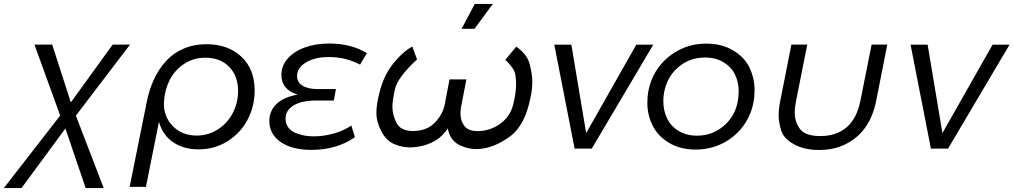

<svg xmlns="http://www.w3.org/2000/svg" viewBox="-112 -753 5136 973"><path d="M-3 200H-92.5L193 -167.5L62.5 -527H152.5L247 -234L459 -527H547L272.5 -167L413.5 200H322L219.5 -102Z M893.5 4Q820 4 766.5 -31.5Q713 -67 693.5 -135.5L627.5 194H545L632.5 -240Q645 -301.5 669 -352.5Q693 -403.5 729.5 -443.8Q766 -484 818.5 -506.5Q871 -529 934.5 -529Q1043 -529 1110.8 -466Q1178.5 -403 1178.5 -295.5Q1178.5 -214.5 1142.5 -146.2Q1106.5 -78 1040.8 -37Q975 4 893.5 4ZM884.5 -66Q944 -66 992.8 -97.8Q1041.5 -129.5 1068 -181Q1094.5 -232.5 1094.5 -291.5Q1094.5 -368 1049.5 -414.2Q1004.5 -460.5 928 -460.5Q868 -460.5 820.8 -429Q773.5 -397.5 748.2 -348Q723 -298.5 719 -239Q715 -164.5 762.5 -115.2Q810 -66 884.5 -66Z M1465 6.5Q1368 6.5 1310.5 -33.2Q1253 -73 1253 -139.5Q1253 -192 1290 -226.8Q1327 -261.5 1396.5 -273.5Q1356.5 -285 1335.2 -310.5Q1314 -336 1314 -373.5Q1314 -419.5 1345.8 -456Q1377.5 -492.5 1432.8 -512.5Q1488 -532.5 1556 -532.5Q1668 -532.5 1747.5 -483.5L1712.5 -425.5Q1640.5 -464 1554.5 -464Q1484 -464 1438.8 -436.8Q1393.5 -409.5 1393.5 -367.5Q1393.5 -336 1421.2 -318.8Q1449 -301.5 1500.5 -301.5H1590.5L1579.5 -243.5H1487.5Q1417 -243.5 1376 -218.8Q1335 -194 1335 -151.5Q1335 -126 1349 -107.2Q1363 -88.5 1385.8 -79.2Q1408.5 -70 1431 -66Q1453.5 -62 1477.5 -62Q1528.5 -62 1579.8 -76.5Q1631 -91 1668.5 -117L1686.5 -57.5Q1593.5 6.5 1467.5 6.5Z M2449 -450 2504 -516.5Q2558 -480.5 2572 -429Q2585.5 -377 2585.5 -339Q2585.5 -301.5 2577.5 -264.5Q2550 -117 2471 -60.5Q2392 -3 2315 2Q2310.5 2.5 2300.5 2.5Q2260 2.5 2219.5 -16.5Q2179.5 -35.5 2164.5 -75.5Q2159.5 -89.5 2157.5 -102.5Q2152 -94 2146.5 -87Q2118.5 -50.5 2074 -29.8Q2029.5 -9 1978.5 -6.5Q1974 -6 1965.5 -6Q1926 -6 1886.5 -22.5Q1846.5 -39 1821 -86.5Q1795.5 -134 1795.5 -181Q1795.5 -225 1810.5 -281.5Q1831.5 -369.5 1880.5 -430.5Q1929.5 -491.5 1977.5 -517L2001.5 -452Q1902.5 -360.5 1889.5 -301Q1876.5 -240.5 1876.5 -213.5Q1876.5 -170.5 1897.5 -130Q1918.5 -89 1981 -89Q1987 -89 1990.5 -89.5Q2054.5 -91.5 2094.5 -134.5Q2133.5 -176.5 2142.5 -227.5L2166 -350.5H2251.5L2225 -213.5Q2221.5 -196 2221.5 -178Q2221.5 -140.5 2241.5 -114.5Q2261.5 -88.5 2309 -88.5Q2314.5 -88.5 2326.5 -89.5Q2383.5 -94.5 2429.5 -131Q2475 -166 2489.5 -226Q2503.5 -284 2503.5 -326.5Q2503.5 -342.5 2500 -372.5Q2496.5 -404 2449 -450ZM2292.5 -607H2227.5L2294 -733H2385.5Z M3112.5 -526.5H3198.5L2887 0H2800L2697 -526.5H2783.5L2858.5 -78.5Z M3413 5Q3335 5 3278 -29.5Q3221 -63.5 3194.5 -118.5Q3168.5 -172 3168.5 -231Q3168.5 -246 3170 -263.5Q3177.5 -341 3218.5 -401.8Q3259.5 -462.5 3325.5 -497.5Q3389 -532 3467.5 -532Q3545.5 -532 3603.5 -497.5Q3661.5 -463 3687 -409Q3712 -354.5 3712 -296Q3712 -280 3710.5 -263.5Q3703 -186.5 3662.2 -125.5Q3621.5 -64.5 3556 -29.5Q3490.5 5 3413 5ZM3420.5 -65.5Q3502.5 -65.5 3562.5 -121Q3622.5 -176.5 3630 -263.5Q3631.5 -278 3631.5 -290.5Q3631.5 -336.5 3612.8 -375Q3594 -413.5 3555.5 -437Q3515.5 -461.5 3461 -461.5Q3378 -461.5 3319 -407Q3260 -352.5 3250.5 -263.5Q3249.5 -248.5 3249.5 -240.5Q3249.5 -193 3268.5 -153.2Q3287.5 -113.5 3326.5 -90Q3366 -65.5 3420.5 -65.5Z M3911.5 -22Q3859.5 -50.5 3847 -91.5Q3834 -133 3834 -167Q3834 -201.5 3842 -241L3898.5 -527H3979L3922.5 -243.5Q3915.5 -208.5 3915.5 -182.5Q3915.5 -135 3942 -99.5Q3968.5 -63.5 4046 -63.5Q4126.5 -63.5 4178.5 -108Q4230.5 -152.5 4248.5 -243.5L4305 -527H4384.5L4328 -241Q4296.5 -83.5 4172.5 -22Q4115 7 4039 7Q3963 7 3911.5 -22Z M4918 -526.5H5004L4692.5 0H4605.5L4502.5 -526.5H4589L4664 -78.5Z"/></svg>

Font: Argentum Sans Light
Style: Italic
Weight: 300
Italic angle: -11.3°
Designer: Julieta Ulanovsky (font), Owen Earl (portions from Jones font), Cristiano Sobral (main changes and remaster)
Foundry: Julieta Ulanovsky (font), Owen Earl (portions from Jones font), Cristiano Sobral (main changes and remaster)
Version: Version 3.127